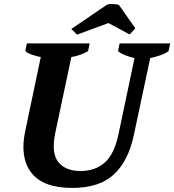

<svg xmlns="http://www.w3.org/2000/svg" viewBox="-20 -913 855 942"><path d="M112 -700H420L412 -662Q376 -641 330 -633L251 -260Q231 -162 266 -118Q301 -74 376 -74Q446 -74 493 -114.5Q540 -155 561 -253L640 -628Q617 -633 594.5 -642Q572 -651 559 -662L567 -700H815L807 -662Q789 -649 764.5 -641Q740 -633 717 -628L637 -252Q610 -123 538.5 -57Q467 9 334 9Q191 9 133.5 -66Q76 -141 104 -271L180 -633Q160 -637 138.5 -644Q117 -651 104 -662ZM358 -743 330 -771 502 -888Q514 -895 535 -893Q554 -893 564 -888L644 -774L616 -744L512 -800Z"/></svg>

Font: PT Serif
Style: Bold Italic
Weight: 700
Italic angle: -12°
Designer: A.Korolkova, O.Umpeleva, V.Yefimov
Foundry: ParaType Ltd
Version: Version 1.000W OFL